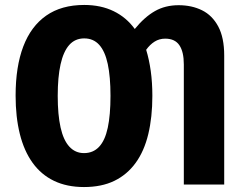

<svg xmlns="http://www.w3.org/2000/svg" viewBox="-20 -745 986 775"><path d="M595 -358Q595 -272 578.5 -203.5Q562 -135 527.5 -87.5Q493 -40 441.5 -15Q390 10 319 10Q250 10 198 -15Q146 -40 111.5 -88Q77 -136 60 -204.5Q43 -273 43 -359Q43 -476 74 -557.5Q105 -639 166.5 -682Q228 -725 320 -725Q387 -725 438.5 -700Q490 -675 524 -628Q563 -676 605 -700Q647 -724 701 -724Q754 -724 795.5 -703.5Q837 -683 861 -638Q885 -593 885 -521V0H722V-485Q722 -536 704 -562.5Q686 -589 647 -589Q623 -589 604 -577Q585 -565 570 -544Q582 -505 588.5 -458.5Q595 -412 595 -358ZM213 -358Q213 -282 224.5 -230.5Q236 -179 260 -153Q284 -127 319 -127Q356 -127 380 -152.5Q404 -178 415 -229.5Q426 -281 426 -358Q426 -435 415 -486.5Q404 -538 380.5 -564Q357 -590 320 -590Q283 -590 259.5 -563.5Q236 -537 224.5 -485.5Q213 -434 213 -358Z"/></svg>

Font: Noto Sans Display Condensed ExtraBold
Style: Regular
Weight: 800
Width: 3
Designer: Monotype Design Team
Foundry: Monotype Imaging Inc.
Version: Version 2.003